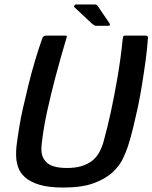

<svg xmlns="http://www.w3.org/2000/svg" viewBox="-20 -833 685 863"><path d="M265 10Q198 10 156 -3Q114 -16 91.5 -37Q69 -58 61 -83Q53 -108 52.5 -132Q52 -156 54 -175Q59 -215 66.5 -261Q74 -307 83 -346Q94 -394 107.5 -449.5Q121 -505 137.5 -560.5Q154 -616 171 -663Q173 -668 177.5 -670.5Q182 -673 188 -673Q209 -673 229.5 -673Q250 -673 272 -673Q280 -673 280.5 -670.5Q281 -668 276 -653Q264 -613 252 -570Q240 -527 228 -482Q208 -406 192 -333Q176 -260 168 -191Q165 -170 166.5 -152.5Q168 -135 175.5 -121Q183 -107 196 -97.5Q209 -88 230 -83Q251 -78 281 -78Q318 -78 345 -86Q372 -94 391.5 -108.5Q411 -123 423.5 -144Q436 -165 444 -191Q463 -259 478.5 -331Q494 -403 507 -479Q515 -525 521 -568.5Q527 -612 531 -653Q533 -668 534.5 -670.5Q536 -673 545 -673Q567 -673 588.5 -673Q610 -673 632 -673Q639 -673 642.5 -670.5Q646 -668 645 -663Q642 -616 634.5 -561Q627 -506 618 -450.5Q609 -395 599 -348Q590 -308 579 -261.5Q568 -215 555 -175Q547 -151 532.5 -120Q518 -89 487 -59.5Q456 -30 402.5 -10Q349 10 265 10ZM413 -717Q407 -717 403.5 -719.5Q400 -722 393 -727L314 -801Q311 -804 314.5 -808.5Q318 -813 321 -813H404Q412 -813 415 -810.5Q418 -808 422 -802L471 -730Q475 -725 474 -721Q473 -717 466 -717Z"/></svg>

Font: Glory Thin SemiBold
Style: Italic
Weight: 600
Italic angle: -12°
Version: Version 1.011